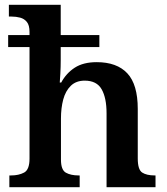

<svg xmlns="http://www.w3.org/2000/svg" viewBox="-20 -780 695 800"><path d="M19 0V-49H26Q58 -49 80.5 -61Q103 -73 103 -119V-584H14V-634H103V-647Q103 -675 92 -688.5Q81 -702 64 -706.5Q47 -711 28 -711H17V-760H233V-634H394V-584H233V-529Q233 -502 231.5 -474Q230 -446 229 -436H235Q256 -475 291.5 -498Q327 -521 383 -521Q467 -521 510.5 -474.5Q554 -428 554 -326V-120Q554 -73 572.5 -61Q591 -49 625 -49H628V0H424V-308Q424 -372 403.5 -408Q383 -444 333 -444Q297 -444 275 -422.5Q253 -401 243.5 -365.5Q234 -330 234 -286V-115Q234 -72 254.5 -60.5Q275 -49 308 -49H312V0Z"/></svg>

Font: Noto Serif Malayalam SemiBold
Style: Regular
Weight: 600
Designer: Indian type Foundry, Jelle Bosma, Monotype Design Team
Foundry: Monotype Imaging Inc.
Version: Version 2.104; ttfautohint (v1.8.4.7-5d5b)